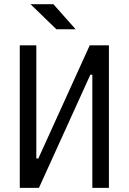

<svg xmlns="http://www.w3.org/2000/svg" viewBox="-20 -914 626 934"><path d="M76.2 0V-693.4H156.7V-143.1H166.5L416.5 -693.4H509.8V0H429.2V-550.3H419.4L169.4 0ZM254.4 -771.5 128.4 -893.6H239.7L348.1 -771.5Z"/></svg>

Font: Cascadia Mono SemiLight
Style: Regular
Weight: 350
Monospace: yes
Designer: Aaron Bell
Foundry: Saja Typeworks
Version: Version 2404.023; ttfautohint (v1.8.4)